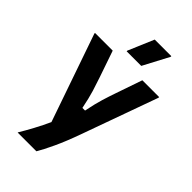

<svg xmlns="http://www.w3.org/2000/svg" viewBox="-262 -778 1023 1023"><g transform="rotate(45 250.0 -266.5)"><path d="M233.3 166.7H92.5V165Q113.3 130.8 137.5 85.8Q161.7 40.8 180 0L8.3 -495V-500H141.7L193.3 -350Q205.8 -314.2 218.3 -273.3Q230.8 -232.5 243.3 -170H263.3Q275.8 -232.5 288.3 -273.3Q300.8 -314.2 313.3 -350L365 -500H491.7V-495L338.3 -68.3Q308.3 15.8 280.4 75.4Q252.5 135 233.3 166.7ZM306.7 -550H196.7V-555L258.3 -700H383.3V-695Z"/></g></svg>

Font: Familjen Grotesk Variable
Style: Regular
Weight: 400
Designer: Anders Wikstroem, Jonas Baeckman, Matilda Gysing, Kristian Moeller
Foundry: Familjen STHLM AB
Version: Version 2.000